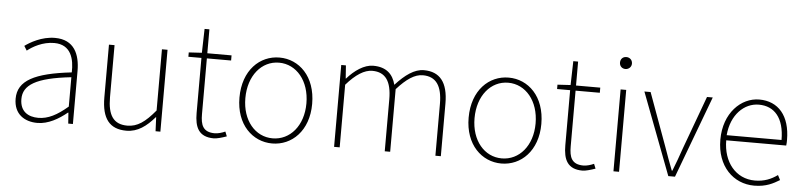

<svg xmlns="http://www.w3.org/2000/svg" viewBox="-45 -978 5147 1231"><g transform="rotate(5 2529.0 -362.0)"><path d="M218 13C288 13 354 -26 408 -70H411L416 0H446V-341C446 -448 408 -540 284 -540C198 -540 125 -496 92 -472L110 -443C144 -470 207 -507 282 -507C391 -507 413 -414 410 -329C173 -302 66 -247 66 -130C66 -30 136 13 218 13ZM221 -20C157 -20 103 -50 103 -131C103 -220 181 -273 410 -298V-109C341 -50 284 -20 221 -20Z M791 13C864 13 919 -29 972 -90H974L978 0H1009V-527H973V-133C908 -55 859 -20 794 -20C705 -20 668 -76 668 -192V-527H632V-188C632 -51 683 13 791 13Z M1354 13C1372 13 1405 4 1436 -7L1424 -37C1405 -28 1377 -20 1357 -20C1280 -20 1265 -67 1265 -135V-494H1421V-527H1265V-681H1234L1230 -527L1146 -522V-494H1230V-140C1230 -48 1256 13 1354 13Z M1729 13C1855 13 1963 -88 1963 -262C1963 -439 1855 -540 1729 -540C1603 -540 1495 -439 1495 -262C1495 -88 1603 13 1729 13ZM1729 -20C1617 -20 1533 -118 1533 -262C1533 -407 1617 -507 1729 -507C1841 -507 1926 -407 1926 -262C1926 -118 1841 -20 1729 -20Z M2127 0H2163V-403C2223 -472 2278 -507 2329 -507C2414 -507 2453 -450 2453 -334V0H2488V-403C2550 -472 2602 -507 2654 -507C2739 -507 2779 -450 2779 -334V0H2814V-339C2814 -475 2761 -540 2658 -540C2598 -540 2539 -498 2477 -430C2460 -496 2418 -540 2332 -540C2274 -540 2213 -498 2165 -443H2163L2157 -527H2127Z M3204 13C3330 13 3438 -88 3438 -262C3438 -439 3330 -540 3204 -540C3078 -540 2970 -439 2970 -262C2970 -88 3078 13 3204 13ZM3204 -20C3092 -20 3008 -118 3008 -262C3008 -407 3092 -507 3204 -507C3316 -507 3401 -407 3401 -262C3401 -118 3316 -20 3204 -20Z M3727 13C3745 13 3778 4 3809 -7L3797 -37C3778 -28 3750 -20 3730 -20C3653 -20 3638 -67 3638 -135V-494H3794V-527H3638V-681H3607L3603 -527L3519 -522V-494H3603V-140C3603 -48 3629 13 3727 13Z M3925 0H3961V-527H3925ZM3944 -660C3964 -660 3983 -675 3983 -698C3983 -723 3964 -737 3944 -737C3923 -737 3906 -723 3906 -698C3906 -675 3923 -660 3944 -660Z M4278 0H4321L4518 -527H4481L4356 -187C4339 -136 4319 -83 4301 -37H4297C4279 -83 4260 -136 4242 -187L4118 -527H4078Z M4831 13C4909 13 4954 -13 4994 -37L4978 -68C4938 -39 4893 -20 4833 -20C4709 -20 4628 -122 4628 -261H5014C5016 -274 5016 -286 5016 -297C5016 -453 4939 -540 4817 -540C4700 -540 4590 -434 4590 -262C4590 -90 4698 13 4831 13ZM4628 -294C4639 -427 4723 -507 4817 -507C4916 -507 4981 -437 4981 -294Z"/></g></svg>

Font: Genne Gothic ExtraLight
Style: Regular
Weight: 250
Designer: Ryoko NISHIZUKA (kana & ideographs); Paul D. Hunt (Latin, Greek & Cyrillic); Wenlong ZHANG (bopomofo); Sandoll Communica
Foundry: Adobe Systems Incorporated
Version: Version 1.004;PS 1.004;hotconv 16.6.51;makeotf.lib2.5.65220